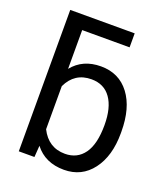

<svg xmlns="http://www.w3.org/2000/svg" viewBox="-139 -849 838 957"><g transform="rotate(20 280.5 -370.0)"><path d="M410.2 -750V-675.8H158.7V-470.2Q213.4 -538.1 309.6 -538.1Q405.8 -538.1 460.7 -465.3Q515.6 -392.6 515.6 -266.1V-258.3Q515.6 -137.2 460 -63.7Q404.3 9.8 310.5 9.8Q210.4 9.8 155.8 -61L151.4 0H68.4V-750ZM425.3 -268.6Q425.3 -360.8 389.6 -411.1Q354 -461.4 287.1 -461.4Q197.8 -461.4 158.7 -378.4V-149.9Q200.2 -66.9 288.1 -66.9Q353 -66.9 389.2 -117.2Q425.3 -167.5 425.3 -268.6Z"/></g></svg>

Font: Roboto
Style: Regular
Weight: 400
Designer: Google
Version: Version 2.001047; 2015